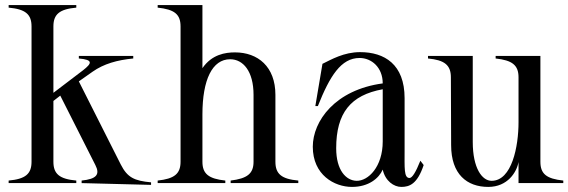

<svg xmlns="http://www.w3.org/2000/svg" viewBox="-20 -720 2235 755"><path d="M14 -10V0H280V-10C214 -16 190 -36 190 -84V-323L217 -344L355 -71C374 -34 360 -16 301 -10V0L574 7V-3C508 -9 481 -22 455 -73L290 -400L344 -438C388 -469 441 -484 504 -490V-500H290V-490C349 -485 340 -470 307 -444L190 -355V-616C190 -664 214 -684 280 -690V-700H14V-690C80 -684 104 -664 104 -616V-84C104 -36 80 -16 14 -10Z M600 -10V0H866V-10C801 -17 776 -36 776 -84V-270C776 -407 815 -487 885 -487C936 -487 977 -440 977 -347V-84C977 -37 952 -18 887 -10V0H1153V-10C1087 -16 1063 -36 1063 -84V-347C1063 -458 994 -514 904 -514C866 -514 813 -506 776 -452V-700H600V-690C666 -683 690 -664 690 -616V-84C690 -36 665 -17 600 -10Z M1364 15C1430 15 1470 -19 1485 -53C1495 -8 1529 15 1558 15C1590 15 1621 4 1646 -71L1633 -88C1615 -43 1601 -20 1590 -20C1568 -21 1571 -58 1571 -134V-334C1571 -467 1492 -515 1396 -515C1332 -515 1283 -486 1248 -469L1220 -303H1230C1277 -421 1321 -492 1394 -492C1441 -492 1485 -455 1485 -392C1298 -367 1210 -244 1210 -143C1210 -32 1295 15 1364 15ZM1382 -9C1341 -10 1302 -50 1302 -137C1302 -276 1359 -346 1485 -369V-296V-164C1485 -64 1428 -8 1382 -9Z M1900 15C1976 15 2012 -43 2019 -83V0H2195V-10C2129 -17 2105 -36 2105 -84V-500H1929V-490C1994 -483 2019 -464 2019 -416V-239C2019 -144 1993 -9 1913 -9C1876 -9 1839 -58 1839 -162V-500H1663V-490C1728 -484 1753 -464 1753 -416L1754 -149C1754 -35 1816 15 1900 15Z"/></svg>

Font: Sprat Condesed
Style: Regular
Weight: 400
Width: 3
Designer: Ethan Nakache
Foundry: Collletttivo
Version: Version 2.000;Glyphs 3.2 (3217)